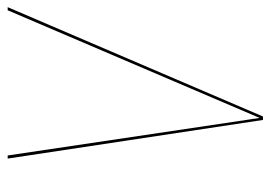

<svg xmlns="http://www.w3.org/2000/svg" viewBox="-128 -596 721 512"><g transform="rotate(90 233.0 -340.5)"><path d="M297.4 -680.7 400.4 0H392.1L292 -671.9L4.9 0H-3.4L288.1 -680.7Z"/></g></svg>

Font: Fira Sans Compressed Eight
Style: Italic
Weight: 100
Width: 3
Italic angle: -8°
Designer: Carrois Corporate & Edenspiekermann AG
Foundry: Carrois Corporate GbR & Edenspiekermann AG
Version: Version 4.203;PS 004.203;hotconv 1.0.88;makeotf.lib2.5.64775